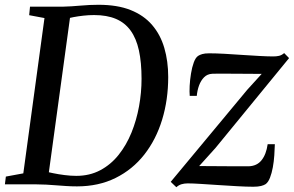

<svg xmlns="http://www.w3.org/2000/svg" viewBox="-28 -771 1228 803"><path d="M97.5 -743H232.5Q270.5 -744 308.8 -747.5Q347 -751 384 -751Q463 -751 518.2 -729Q573.5 -707 608.2 -666.5Q643 -626 659.2 -570.5Q675.5 -515 675.5 -449Q675.5 -353.5 650 -270.2Q624.5 -187 575.5 -124.5Q526.5 -62 455.5 -26.8Q384.5 8.5 294 8.5Q270 8.5 248.5 7Q227 5.5 206.5 4Q186 2.5 165.5 1.2Q145 0 123 0H-7.5L-3.5 -32.5L69.5 -46L158 -695.5L94 -707.5ZM172 -19 154.5 -56Q170.5 -51.5 193.5 -46.8Q216.5 -42 242 -38.8Q267.5 -35.5 291 -35.5Q347 -35.5 391.2 -59Q435.5 -82.5 468 -123.2Q500.5 -164 521.8 -216.2Q543 -268.5 553.5 -326.2Q564 -384 564 -441.5Q564 -510 553 -560.2Q542 -610.5 518.2 -643.2Q494.5 -676 456.8 -692Q419 -708 365.5 -708Q343 -708 320.8 -705.5Q298.5 -703 280 -699.5Q261.5 -696 250 -693L268.5 -724ZM1066.5 -462Q1054.5 -462 1032.2 -462.2Q1010 -462.5 983.5 -462.5Q957 -462.5 931.5 -462.8Q906 -463 886.8 -463Q867.5 -463 860 -462.5Q839 -461.5 825.5 -447.8Q812 -434 804.5 -413.5Q797 -393 795 -370H765.5Q764 -386.5 765.2 -411.8Q766.5 -437 770.8 -463.2Q775 -489.5 782.5 -510Q790 -530.5 801 -537.5Q807 -541.5 817.8 -544.8Q828.5 -548 847 -548Q874.5 -548 911.2 -546Q948 -544 986.5 -541.2Q1025 -538.5 1059 -536.8Q1093 -535 1114.5 -535Q1128.5 -535 1139.2 -537.5Q1150 -540 1160.5 -549L1181 -528L873.5 -152.5L805 -76.5Q825 -76.5 854.5 -76.2Q884 -76 915.2 -75.8Q946.5 -75.5 972.5 -75.5Q998.5 -75.5 1011.5 -75.5Q1046.5 -76.5 1066 -101Q1085.5 -125.5 1091.5 -168H1121.5Q1121 -147 1119.2 -121.2Q1117.5 -95.5 1113 -71Q1108.5 -46.5 1101.2 -27.8Q1094 -9 1083 -1Q1076.5 3.5 1063.8 6.8Q1051 10 1031.5 10Q1003 10 964.5 7.8Q926 5.5 886.2 3Q846.5 0.5 812.2 -1.8Q778 -4 757 -4Q743 -4 731.2 -0.5Q719.5 3 709.5 12L686 -10.5L1006 -395.5Z"/></svg>

Font: Merriweather 60pt
Style: Italic
Weight: 400
Italic angle: -7.8°
Version: Version 2.101